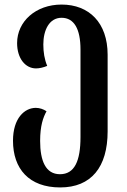

<svg xmlns="http://www.w3.org/2000/svg" viewBox="-20 -569 556 842"><path d="M244 253C380 253 452 164 452 7V-329C452 -469 371 -549 250 -549C137 -549 55 -475 55 -380C55 -313 91 -269 138 -269C153 -269 170 -273 187 -280C175 -309 170 -340 170 -374C170 -437 196 -491 250 -491C305 -491 333 -442 333 -352V32C333 137 307 195 243 195C180 195 156 136 156 49C156 -17 169 -54 184 -81C171 -90 154 -96 137 -96C88 -96 37 -51 37 48C37 171 107 253 244 253Z"/></svg>

Font: Noto Serif Georgian Condensed SemiBold
Style: Regular
Weight: 600
Width: 3
Designer: Monotype Design Team, Akaki Razmadze
Foundry: Google LLC
Version: Version 2.003